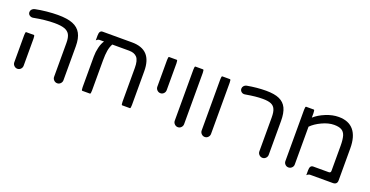

<svg xmlns="http://www.w3.org/2000/svg" viewBox="-28 -1157 3368 1748"><g transform="rotate(20 1655.5 -283.0)"><path d="M476.6 -40V-368.2Q476.6 -420.9 460.9 -449.2Q445.3 -476.6 410.6 -488.8Q376 -501 313.5 -501Q225.6 -501 112.3 -479.5Q93.8 -476.6 78.6 -487.3Q63.5 -498 63.5 -517.6Q63.5 -532.2 73.7 -543.5Q84 -554.7 99.6 -558.6Q151.4 -569.3 210 -575.2Q268.6 -581.1 317.4 -581.1Q410.2 -581.1 462.9 -559.6Q516.6 -538.1 542 -491.7Q567.4 -445.3 567.4 -368.2V-40Q567.4 -21.5 554.2 -7.8Q541 5.9 522.5 5.9Q503.9 5.9 490.2 -7.8Q476.6 -21.5 476.6 -40ZM90.8 -40V-302.7Q90.8 -335 98.6 -335H173.8Q181.6 -335 181.6 -302.7V-40Q181.6 -21.5 168.5 -7.8Q155.3 5.9 136.7 5.9Q118.2 5.9 104.5 -7.8Q90.8 -21.5 90.8 -40Z M1230.5 -368.2V-40Q1230.5 -7.8 1222.7 -7.8H1147.5Q1139.6 -7.8 1139.6 -40V-368.2Q1139.6 -439.5 1114.3 -468.3Q1088.9 -497.1 1036.1 -497.1H874Q857.4 -467.8 850.6 -428.7Q843.8 -389.6 843.8 -332V-40Q843.8 -7.8 835.9 -7.8Q835.9 -7.8 760.7 -7.8Q752.9 -7.8 752.9 -40V-336.9Q752.9 -381.8 763.7 -425.8Q774.4 -469.7 793.9 -497.1H752Q735.4 -497.1 719.7 -481.4Q719.7 -497.1 719.7 -529.3Q719.7 -577.1 752 -577.1H1036.1Q1133.8 -577.1 1182.1 -525.4Q1230.5 -473.6 1230.5 -368.2Z M1390.6 -276.4V-535.2Q1390.6 -567.4 1398.4 -567.4H1473.6Q1481.4 -567.4 1481.4 -535.2V-276.4Q1481.4 -257.8 1468.3 -244.1Q1455.1 -230.5 1436.5 -230.5Q1418 -230.5 1404.3 -244.1Q1390.6 -257.8 1390.6 -276.4Z M1645.5 -40V-535.2Q1645.5 -567.4 1653.3 -567.4H1728.5Q1736.3 -567.4 1736.3 -535.2V-40Q1736.3 -21.5 1723.1 -7.8Q1710 5.9 1691.4 5.9Q1672.9 5.9 1659.2 -7.8Q1645.5 -21.5 1645.5 -40Z M1906.2 -40V-535.2Q1906.2 -567.4 1914.1 -567.4H1989.3Q1997.1 -567.4 1997.1 -535.2V-40Q1997.1 -21.5 1983.9 -7.8Q1970.7 5.9 1952.1 5.9Q1933.6 5.9 1919.9 -7.8Q1906.2 -21.5 1906.2 -40Z M2464.8 -41V-368.2Q2464.8 -422.9 2452.1 -449.2Q2440.4 -476.6 2412.1 -488.8Q2383.8 -501 2331.1 -501Q2294.9 -501 2257.8 -497.1Q2220.7 -493.2 2163.1 -483.4Q2143.6 -480.5 2129.4 -492.2Q2115.2 -503.9 2115.2 -522.5Q2115.2 -537.1 2125.5 -548.8Q2135.7 -560.5 2151.4 -563.5Q2247.1 -581.1 2335 -581.1Q2417 -581.1 2463.9 -559.6Q2511.7 -538.1 2533.7 -492.2Q2555.7 -446.3 2555.7 -368.2V-41Q2555.7 -22.5 2542.5 -8.8Q2529.3 4.9 2510.7 4.9Q2492.2 4.9 2478.5 -8.8Q2464.8 -22.5 2464.8 -41Z M2717.8 -39.1V-536.1Q2717.8 -568.4 2725.6 -568.4H2800.8Q2808.6 -568.4 2808.6 -536.1V-493.2Q2849.6 -530.3 2913.6 -556.6Q2977.5 -583 3038.1 -583Q3134.8 -583 3184.1 -523.9Q3233.4 -464.8 3233.4 -350.6V-39.1Q3233.4 -19.5 3222.7 -9.3Q3211.9 1 3192.4 1H2972.7Q2956.1 1 2940.4 16.6Q2940.4 1 2940.4 -31.2Q2940.4 -79.1 2972.7 -79.1H3123Q3142.6 -79.1 3142.6 -98.6V-340.8Q3142.6 -401.4 3131.8 -438.5Q3121.1 -471.7 3095.7 -486.3Q3070.3 -501 3022.5 -501Q2969.7 -501 2907.7 -472.2Q2845.7 -443.4 2808.6 -405.3V-39.1Q2808.6 -20.5 2794.9 -7.3Q2781.2 5.9 2762.7 5.9Q2744.1 5.9 2731 -7.3Q2717.8 -20.5 2717.8 -39.1Z"/></g></svg>

Font: YuPearl-Regular
Style: Regular
Weight: 400
Designer: Max Yao
Foundry: Max-Everyday
Version: Version 1.011; ttfautohint (v1.8.3)